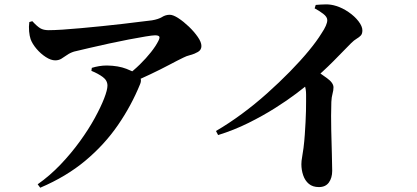

<svg xmlns="http://www.w3.org/2000/svg" viewBox="-20 -821 1950 897"><path d="M569 -465Q604 -491 633.5 -520Q663 -549 685.5 -577.5Q708 -606 720 -630Q728 -646 723.5 -651Q719 -656 704 -656Q693 -656 659.5 -650.5Q626 -645 581.5 -636.5Q537 -628 489 -617.5Q441 -607 398 -597Q355 -587 326 -580Q307 -574 293 -564Q279 -554 266.5 -546.5Q254 -539 238 -539Q218 -539 194 -554.5Q170 -570 150.5 -593Q131 -616 123 -638Q118 -653 116 -674.5Q114 -696 117 -718L131 -722Q153 -698 168 -689Q183 -680 207 -680Q232 -680 271.5 -682.5Q311 -685 359 -689.5Q407 -694 457.5 -699Q508 -704 554 -709.5Q600 -715 636 -719.5Q672 -724 690 -726Q720 -731 737 -741.5Q754 -752 773 -752Q789 -752 813.5 -736Q838 -720 862.5 -696.5Q887 -673 904 -648.5Q921 -624 921 -606Q921 -588 905 -578.5Q889 -569 869.5 -564Q850 -559 837 -552Q810 -539 770.5 -518Q731 -497 683.5 -474.5Q636 -452 585 -430ZM156 40Q213 0 263 -52.5Q313 -105 353.5 -161Q394 -217 422.5 -269Q451 -321 466.5 -361Q482 -401 482 -421Q482 -445 460.5 -461Q439 -477 407 -490L409 -504Q425 -509 443 -512Q461 -515 480 -515Q533 -514 570.5 -499.5Q608 -485 621 -475Q632 -466 636.5 -455Q641 -444 635 -429Q594 -328 531 -236.5Q468 -145 379 -70.5Q290 4 168 56Z M989 -209Q1049 -244 1110 -289Q1171 -334 1228 -385Q1285 -436 1334.5 -486.5Q1384 -537 1422 -583Q1460 -629 1482 -665Q1509 -705 1509 -727Q1509 -742 1490 -756.5Q1471 -771 1450 -782L1455 -798Q1477 -800 1501.5 -800.5Q1526 -801 1551 -793Q1580 -784 1608.5 -764.5Q1637 -745 1655 -721.5Q1673 -698 1673 -679Q1673 -663 1665.5 -655Q1658 -647 1646 -640Q1634 -633 1620 -619Q1587 -585 1537.5 -535Q1488 -485 1427 -434Q1405 -415 1363.5 -383.5Q1322 -352 1265 -316Q1208 -280 1140.5 -246.5Q1073 -213 999 -190ZM1470 53Q1441 53 1423 38Q1405 23 1396.5 -2Q1388 -27 1388 -54Q1388 -69 1391.5 -87.5Q1395 -106 1398 -130Q1402 -162 1404 -192.5Q1406 -223 1407.5 -250.5Q1409 -278 1409.5 -302.5Q1410 -327 1410 -346.5Q1410 -366 1410 -379Q1410 -405 1403 -423Q1396 -441 1383 -461L1437 -506Q1477 -478 1507.5 -456Q1538 -434 1538 -413Q1538 -399 1533.5 -383Q1529 -367 1528 -345Q1526 -280 1527.5 -214.5Q1529 -149 1530.5 -98.5Q1532 -48 1532 -23Q1532 10 1516.5 31.5Q1501 53 1470 53Z"/></svg>

Font: Noto Serif SC ExtraLight ExtraBold
Style: Regular
Weight: 800
Version: Version 2.002-H1;hotconv 1.1.0;makeotfexe 2.6.0